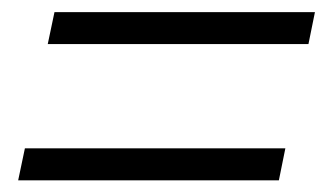

<svg xmlns="http://www.w3.org/2000/svg" viewBox="-20 -466 545 320"><path d="M70.8 -445.8H504.9L494.1 -392.6H59.6ZM21.5 -218.8H455.6L444.8 -165.5H10.3Z"/></svg>

Font: Reddit Sans Fudge Light Italic
Style: Regular
Weight: 300
Italic angle: -11.25°
Designer: Stephen Hutchings
Version: Version 1.013